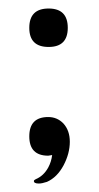

<svg xmlns="http://www.w3.org/2000/svg" viewBox="-20 -353 233 451"><path d="M94.2 -242.7Q48.8 -242.7 48.8 -287.6Q48.8 -333 94.2 -333Q139.2 -333 139.2 -287.6Q139.2 -242.7 94.2 -242.7ZM90.3 74.2Q78.6 78.1 71.3 78.1Q59.6 78.1 59.6 72.3Q59.6 69.8 64 67.9Q82.5 60.1 93.3 40.5Q100.6 26.9 102.5 11.2Q93.8 12.7 93.3 12.7Q48.8 12.7 48.8 -32.7Q48.8 -78.1 93.3 -78.1Q114.3 -78.1 128.9 -63Q144 -46.4 144 -20Q144 7.3 129.4 35.2Q114.3 63.5 90.3 74.2Z"/></svg>

Font: Gayathri Thin
Style: Regular
Weight: 100
Designer: Binoy Dominic <binoy.domenic@gmail.com>
Foundry: SMC
Version: Version 1.000